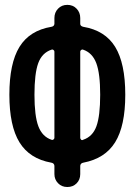

<svg xmlns="http://www.w3.org/2000/svg" viewBox="-20 -750 540 770"><path d="M186.5 -550.8Q148.4 -538.1 133.3 -496.6Q118.2 -455.1 118.2 -370.1Q118.2 -285.2 133.8 -243.7Q149.4 -202.1 186.5 -189.5Q190.4 -187.5 194.3 -190.4Q198.2 -193.4 198.2 -197.3V-543Q198.2 -546.9 194.3 -549.8Q190.4 -552.7 186.5 -550.8ZM301.8 -543V-197.3Q301.8 -193.4 305.2 -189.9Q308.6 -186.5 313.5 -189.5Q351.6 -202.1 366.7 -243.7Q381.8 -285.2 381.8 -370.1Q381.8 -455.1 366.2 -496.6Q350.6 -538.1 313.5 -550.8Q309.6 -552.7 305.7 -549.8Q301.8 -546.9 301.8 -543ZM185.5 -97.7Q98.6 -113.3 58.1 -179.2Q17.6 -245.1 17.6 -370.1Q17.6 -496.1 58.1 -562Q98.6 -627.9 186.5 -642.6Q197.3 -644.5 198.2 -654.3V-677.7Q198.2 -700.2 212.9 -715.3Q227.5 -730.5 250 -730.5Q272.5 -730.5 287.1 -715.3Q301.8 -700.2 301.8 -677.7V-654.3Q301.8 -645.5 313.5 -642.6Q401.4 -627.9 441.9 -562Q482.4 -496.1 482.4 -370.1Q482.4 -245.1 441.9 -179.7Q401.4 -114.3 314.5 -97.7Q302.7 -95.7 301.8 -85V-51.8Q301.8 -29.3 287.1 -14.6Q272.5 0 250 0Q227.5 0 212.9 -15.1Q198.2 -30.3 198.2 -51.8V-85Q197.3 -95.7 185.5 -97.7Z"/></svg>

Font: Rounded-X Mgen+ 1m medium
Style: Regular
Weight: 500
Designer: [Source Han Sans]
Ryoko NISHIZUKA  (kana & ideographs); Paul D. Hunt (Latin, Greek & Cyrillic); Wenlong ZHANG  (bopomofo
Version: Version 1.059.20150602